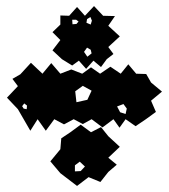

<svg xmlns="http://www.w3.org/2000/svg" viewBox="-20 -618 557 633"><path d="M184 -423 153 -452 179 -486 153 -512 179 -537V-567L208 -566L234 -595L260 -566L290 -598L320 -566L359 -565L337 -533L375 -498L337 -463L354 -440L332 -423L313 -397L288 -418L264 -391L240 -418L218 -402ZM283 -550 278 -562 267 -555 265 -543 279 -537ZM231 -553H218L219 -538L232 -539L239 -547ZM279 -454 267 -461 257 -447 268 -431 282 -442ZM39 -258 3 -296 39 -334 21 -358 47 -373 82 -411 120 -375 149 -410 179 -375 215 -389 251 -375 280 -396 310 -375 344 -398 378 -375 403 -406 429 -375 462 -374 478 -346 514 -316 478 -286 494 -249 461 -225 427 -202 394 -225 374 -197 354 -225 318 -198 282 -225 253 -209 223 -225 191 -208 159 -225 131 -187 104 -225 80 -187ZM282 -319 253 -335 228 -317 232 -281 268 -289ZM69 -270 60 -277 53 -268 58 -260 68 -258ZM387 -275 366 -267 376 -248 394 -242 398 -260ZM179 -47 146 -86 179 -126 182 -162 212 -182 246 -207 280 -182 313 -199 337 -169 375 -134 337 -98 365 -75 337 -51 311 -18 272 -34 234 -5ZM260 -69 243 -85 227 -73V-53L246 -54Z"/></svg>

Font: Rubik Gemstones
Style: Regular
Weight: 400
Designer: Hubert and Fischer, NaN
Foundry: Hubert and Fischer, NaN
Version: Version 2.200